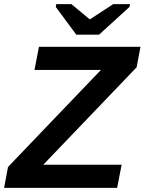

<svg xmlns="http://www.w3.org/2000/svg" viewBox="-43 -916 705 936"><path d="M528 0H-23L-4 -102L449 -575H125L147 -688H642L623 -588L168 -113H550ZM440 -747H329L229 -882L231 -896H305L394 -822H396L509 -896H591L588 -882Z"/></svg>

Font: Libra Sans Modern
Style: Bold Italic
Weight: 700
Italic angle: -12°
Foundry: Stefan Peev, Context Ltd
Version: Version 1.000